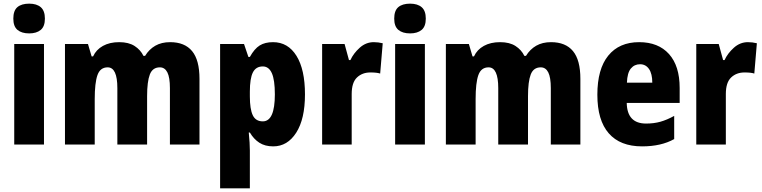

<svg xmlns="http://www.w3.org/2000/svg" viewBox="-20 -792 4177 1052"><path d="M140 -772Q181 -772 203.5 -752.5Q226 -733 226 -690Q226 -647 203 -628Q180 -609 140 -609Q99 -609 76 -628Q53 -647 53 -690Q53 -734 75.5 -753Q98 -772 140 -772ZM221 -551V0H58V-551Z M912 -561Q992 -561 1032.5 -512Q1073 -463 1073 -360V0H911V-309Q911 -368 897 -395.5Q883 -423 856 -423Q816 -423 801 -384Q786 -345 786 -265V0H623V-309Q623 -423 570 -423Q529 -423 514 -380.5Q499 -338 499 -249V0H336V-551H462L482 -483H490Q507 -520 544 -540.5Q581 -561 633 -561Q685 -561 717.5 -540Q750 -519 766 -486H775Q797 -522 831 -541.5Q865 -561 912 -561Z M1476 -561Q1558 -561 1604.5 -486Q1651 -411 1651 -275Q1651 -140 1603 -65Q1555 10 1477 10Q1432 10 1401 -10Q1370 -30 1349 -66H1343Q1346 -36 1347.5 -11.5Q1349 13 1349 33V240H1186V-551H1317L1341 -480H1349Q1374 -525 1403 -543Q1432 -561 1476 -561ZM1420 -428Q1382 -428 1365.5 -395Q1349 -362 1349 -290V-264Q1349 -194 1365 -160.5Q1381 -127 1420 -127Q1486 -127 1486 -275Q1486 -354 1469.5 -391Q1453 -428 1420 -428Z M2028 -561Q2052 -561 2077 -555L2063 -389Q2054 -392 2041 -393.5Q2028 -395 2009 -395Q1965 -395 1936 -367.5Q1907 -340 1907 -277V0H1745V-551H1868L1892 -463H1900Q1917 -500 1951 -530.5Q1985 -561 2028 -561Z M2227 -772Q2268 -772 2290.5 -752.5Q2313 -733 2313 -690Q2313 -647 2290 -628Q2267 -609 2227 -609Q2186 -609 2163 -628Q2140 -647 2140 -690Q2140 -734 2162.5 -753Q2185 -772 2227 -772ZM2308 -551V0H2145V-551Z M2999 -561Q3079 -561 3119.5 -512Q3160 -463 3160 -360V0H2998V-309Q2998 -368 2984 -395.5Q2970 -423 2943 -423Q2903 -423 2888 -384Q2873 -345 2873 -265V0H2710V-309Q2710 -423 2657 -423Q2616 -423 2601 -380.5Q2586 -338 2586 -249V0H2423V-551H2549L2569 -483H2577Q2594 -520 2631 -540.5Q2668 -561 2720 -561Q2772 -561 2804.5 -540Q2837 -519 2853 -486H2862Q2884 -522 2918 -541.5Q2952 -561 2999 -561Z M3482 -561Q3587 -561 3645.5 -496Q3704 -431 3704 -310V-228H3414Q3416 -115 3520 -115Q3563 -115 3598.5 -125Q3634 -135 3674 -157V-30Q3603 10 3498 10Q3378 10 3315.5 -61.5Q3253 -133 3253 -273Q3253 -414 3313 -487.5Q3373 -561 3482 -561ZM3487 -440Q3456 -440 3436.5 -416.5Q3417 -393 3415 -339H3554Q3554 -388 3536 -414Q3518 -440 3487 -440Z M4078 -561Q4102 -561 4127 -555L4113 -389Q4104 -392 4091 -393.5Q4078 -395 4059 -395Q4015 -395 3986 -367.5Q3957 -340 3957 -277V0H3795V-551H3918L3942 -463H3950Q3967 -500 4001 -530.5Q4035 -561 4078 -561Z"/></svg>

Font: Noto Sans Bengali Condensed ExtraBold
Style: Regular
Weight: 800
Width: 3
Designer: Joana Ranito - Universal Thirst; Jelle Bosma - Monotype Design Team
Foundry: Universal Thirst ehf.
Version: Version 3.000; ttfautohint (v1.8.4.7-5d5b)